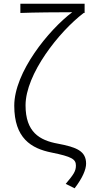

<svg xmlns="http://www.w3.org/2000/svg" viewBox="-20 -815 488 1037"><path d="M383 202C426 146 445 100 445 69C445 1 394 -20 293 -39C193 -57 118 -102 118 -246C118 -415 299 -644 432 -745H437V-795H90V-745C163 -748 301 -749 370 -749C243 -653 57 -425 57 -244C57 -69 148 -13 259 9C368 31 390 45 390 79C390 110 377 128 335 178Z"/></svg>

Font: Noto Sans TC Light
Style: Regular
Weight: 300
Designer: Ryoko NISHIZUKA 西塚涼子 (kana, bopomofo & ideographs); Paul D. Hunt (Latin, Greek & Cyrillic); Sandoll Communications 산돌커뮤니
Foundry: Adobe
Version: Version 2.004;hotconv 1.0.118;makeotfexe 2.5.65603